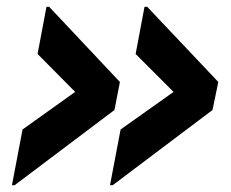

<svg xmlns="http://www.w3.org/2000/svg" viewBox="-20 -589 676 562"><path d="M302 -47 333 -210 488 -320 377 -431 403 -569H411L619 -349L602 -267L310 -47ZM15 -47 46 -210 200 -320 90 -431 116 -569H124L331 -349L315 -267L23 -47Z"/></svg>

Font: Kufam
Style: Bold Italic
Weight: 700
Italic angle: -11°
Designer: Artur Schmal
Foundry: Original Type
Version: Version 1.301; ttfautohint (v1.8.3)